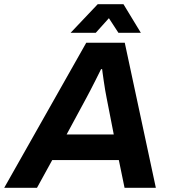

<svg xmlns="http://www.w3.org/2000/svg" viewBox="-74 -888 816 908"><path d="M-54 0 334 -686H516L663 0H515L488 -131H173L101 0ZM241 -252H464L430 -426Q427 -439 423.5 -461Q420 -483 416.5 -506Q413 -529 411 -545Q409 -561 409 -561H404Q404 -561 396 -545Q388 -529 376.5 -506Q365 -483 353.5 -461Q342 -439 335 -426ZM260 -733 388 -868H510L592 -733H486L441 -802L379 -733Z"/></svg>

Font: Archivo VF Beta
Style: Italic
Weight: 400
Italic angle: -10°
Designer: Hector Gatti
Foundry: Omnibus-Type
Version: Version 1.002